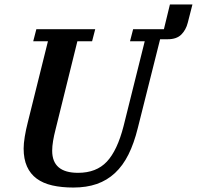

<svg xmlns="http://www.w3.org/2000/svg" viewBox="-20 -829 883 861"><path d="M309 12Q256 12 214.5 2.5Q173 -7 144.5 -28Q116 -49 101 -82.5Q86 -116 86 -163Q86 -185 91 -216Q96 -247 105 -282L195 -644H129L143 -698H407L393 -644H327L229 -248Q222 -221 218 -197Q214 -173 214 -153Q214 -54 330 -54Q412 -54 459 -104Q506 -154 534 -263L629 -644H563L577 -698H715L742 -809H843L822 -727Q814 -695 793 -674Q772 -653 732 -653H698L598 -255Q581 -186 556 -136Q531 -86 495.5 -53Q460 -20 414 -4Q368 12 309 12Z"/></svg>

Font: IBM Plex Serif SemiBold
Style: Italic
Weight: 600
Italic angle: -14°
Designer: Mike Abbink, Paul van der Laan, Pieter van Rosmalen
Foundry: Bold Monday
Version: Version 2.5